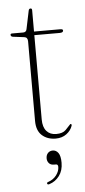

<svg xmlns="http://www.w3.org/2000/svg" viewBox="-52 -549 341 767"><g transform="rotate(-5 118.5 -165.0)"><path d="M66 -406 22 -411.5Q12 -412.5 12 -420Q12 -425 18.5 -425H63Q75.5 -425 77.5 -437.5L92.5 -509.5Q94 -518 100.5 -518Q106.5 -518 106.5 -510.5V-425H212.5Q222.5 -425 222.5 -419Q222.5 -410.5 208 -410.5H106.5V-72.5Q106.5 -41.5 120.8 -25.5Q135 -9.5 159.5 -9.5Q185.5 -9.5 197.8 -22Q210 -34.5 218.5 -44Q224.5 -46 223.5 -37.5Q217 -18 199.2 -4.8Q181.5 8.5 156 8.5Q122.5 8.5 101 -10.8Q79.5 -30 79.5 -69V-388Q79.5 -404.5 66 -406ZM139.5 111.5Q126.5 111.5 119.5 103.5Q112.5 95.5 112.5 84Q112.5 71 120 63Q127.5 55 139.5 55Q153 55 161.8 67.2Q170.5 79.5 170.5 106.5Q170.5 138 154.8 159Q139 180 115 187.5Q108 190 106 185.5Q104 180.5 110.5 178.5Q131.5 171.5 143.8 155.2Q156 139 156 122Q156 111.5 147.5 111.5Z"/></g></svg>

Font: Fraunces 144pt Soft Thin
Style: Regular
Weight: 100
Version: Version 1.000;[0bf87f6ff]